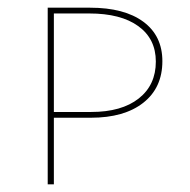

<svg xmlns="http://www.w3.org/2000/svg" viewBox="-20 -479 495 499"><path d="M214 -459Q303 -459 352.5 -422.5Q402 -386 402 -320Q402 -251 352.5 -212Q303 -173 216 -173H120V0H104V-459ZM217 -188Q296 -188 340.5 -223Q385 -258 385 -319Q385 -378 339.5 -411Q294 -444 212 -444H120V-188Z"/></svg>

Font: EauTestSC Thin
Style: Regular
Weight: 250
Designer: Christian Thalmann (Catharsis Fonts)
Version: Version 0.001;PS 000.001;hotconv 1.0.88;makeotf.lib2.5.64775